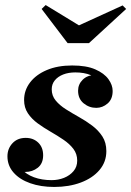

<svg xmlns="http://www.w3.org/2000/svg" viewBox="-20 -731 520 761"><path d="M195 10Q141.5 10 99.8 -4.8Q58 -19.5 33.8 -47Q9.5 -74.5 9.5 -111.5Q9.5 -141.5 29.2 -163Q49 -184.5 82 -184.5Q112 -184.5 131.5 -165.8Q151 -147 151 -115.5Q151 -83 129.8 -66.2Q108.5 -49.5 80.5 -49.5Q61 -49.5 45.2 -58Q29.5 -66.5 20 -80.8Q10.5 -95 10.5 -111.5H47Q47 -82.5 65.2 -61.2Q83.5 -40 114.5 -28.5Q145.5 -17 184.5 -17Q211 -17 234 -26.2Q257 -35.5 271.5 -52.8Q286 -70 286 -94.5Q286 -121 270.8 -141Q255.5 -161 231.5 -177.2Q207.5 -193.5 180.5 -209Q153.5 -224.5 129.5 -242Q105.5 -259.5 90.5 -282Q75.5 -304.5 75.5 -334.5Q75.5 -373 99 -404Q122.5 -435 165.2 -453.2Q208 -471.5 266 -471.5Q322.5 -471.5 357.8 -456Q393 -440.5 409.8 -417.2Q426.5 -394 426.5 -370.5Q426.5 -338 406.5 -320.8Q386.5 -303.5 361.5 -303.5Q333.5 -303.5 311.5 -321.5Q289.5 -339.5 289.5 -371.5Q289.5 -397 308 -415.2Q326.5 -433.5 356.5 -433.5Q382 -433.5 403.8 -416Q425.5 -398.5 425.5 -370.5H393Q393 -388.5 379.2 -405.5Q365.5 -422.5 339.8 -433.2Q314 -444 278.5 -444Q251.5 -444 230.5 -435.8Q209.5 -427.5 197.2 -412.5Q185 -397.5 185 -377Q185 -351.5 200.8 -332.5Q216.5 -313.5 241 -298Q265.5 -282.5 293.2 -267Q321 -251.5 345.5 -233Q370 -214.5 385.8 -190.2Q401.5 -166 401.5 -132Q401.5 -89 374.2 -57Q347 -25 300.2 -7.5Q253.5 10 195 10ZM248 -560 145 -695.5 161 -711 293 -630.5 466 -709.5 480 -695.5 332.5 -560Z"/></svg>

Font: Bodoni Moda 9pt
Style: Bold Italic
Weight: 700
Italic angle: -13°
Designer: Owen Earl
Foundry: indestructible type
Version: Version 2.004